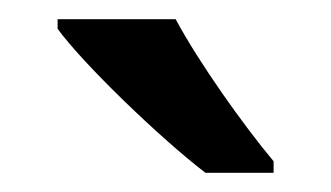

<svg xmlns="http://www.w3.org/2000/svg" viewBox="-20 -837 345 200"><path d="M163 -817H40V-807C67 -770 147 -693 194 -657H265V-669C234 -706 187 -772 163 -817Z"/></svg>

Font: Noto Sans Tamil UI Medium
Style: Regular
Weight: 500
Designer: Jelle Bosma - Monotype Design Team
Foundry: Monotype Imaging Inc.
Version: Version 2.004